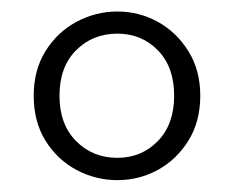

<svg xmlns="http://www.w3.org/2000/svg" viewBox="-20 -779 398 327"><path d="M179.9 -510.2Q221.1 -510.2 248.9 -538.8Q276.6 -567.4 276.6 -616Q276.6 -664.9 248.9 -693.3Q221.1 -721.7 179.9 -721.7Q137.8 -721.7 109.5 -693.3Q81.3 -664.9 81.3 -616Q81.3 -567.4 109.5 -538.8Q137.8 -510.2 179.9 -510.2ZM179.9 -472.2Q143 -472.2 110.2 -489.6Q77.5 -507.1 57.4 -539.5Q37.4 -571.9 37.4 -616Q37.4 -659.4 57.4 -691.8Q77.5 -724.2 110.2 -741.8Q143 -759.4 179.9 -759.4Q216.9 -759.4 248.8 -741.8Q280.7 -724.2 300.9 -691.8Q321.1 -659.4 321.1 -616Q321.1 -571.9 300.9 -539.5Q280.7 -507.1 248.8 -489.6Q216.9 -472.2 179.9 -472.2Z"/></svg>

Font: Noto Serif TC
Style: Regular
Weight: 200
Designer: Ryoko NISHIZUKA 西塚涼子 (kana & ideographs); Frank Grießhammer (Latin, Greek & Cyrillic); Wenlong ZHANG 张文龙 (bopomofo); San
Foundry: Adobe
Version: Version 2.001;hotconv 1.1.0;makeotfexe 2.6.0